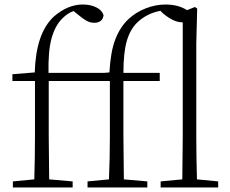

<svg xmlns="http://www.w3.org/2000/svg" viewBox="-20 -831 1021 851"><path d="M787 0H692V-27L788 -36L790 -226V-732H787Q750 -732 702 -772L691 -783Q631 -772 588 -731Q557 -701 542 -649.5Q527 -598 527 -508H688V-472H527V-226L529 -36L633 -27V0H368V-27L463 -36Q467 -132 467 -226V-472H196V-226L198 -36L302 -27V0H37V-27L132 -36Q135 -132 135 -226V-472H35V-502L134 -510Q139 -683 218 -757Q280 -811 347 -811Q381 -811 406.5 -798.5Q432 -786 439 -764Q435 -730 397 -730Q380 -730 363.5 -739Q347 -748 326 -766L306 -782Q280 -773 256 -749Q224 -717 208.5 -661Q193 -605 195 -508H440L465 -510Q470 -601 490.5 -655Q511 -709 548 -745Q582 -777 626 -794Q670 -811 713 -811Q770 -811 809 -786L844 -800L854 -793L850 -637V-226Q850 -141 853 -36L947 -27V0Z"/></svg>

Font: Minh Nguyen ExtraLight
Style: Regular
Weight: 250
Designer: Ryoko NISHIZUKA 西塚涼子 (kana & ideographs); Frank Grießhammer (Latin, Greek & Cyrillic); Wenlong ZHANG 张文龙 (bopomofo); San
Foundry: Adobe
Version: Version 1.100;July 7, 2023;FontCreator 14.0.0.2814 64-bit